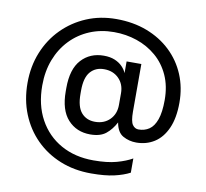

<svg xmlns="http://www.w3.org/2000/svg" viewBox="-95 -815 1211 1129"><g transform="rotate(10 510.0 -250.0)"><path d="M520 210Q419 210 335 176Q251 142 189.5 80.5Q128 19 94 -65Q60 -149 60 -250Q60 -349 94 -433Q128 -517 189.5 -579Q251 -641 332.5 -675.5Q414 -710 510 -710Q611 -710 693.5 -678.5Q776 -647 836 -590Q896 -533 928 -456.5Q960 -380 960 -290Q960 -198 932.5 -136.5Q905 -75 857.5 -45Q810 -15 750 -15Q707 -15 671 -35Q635 -55 625 -113Q602 -69 568.5 -42Q535 -15 475 -15Q393 -15 341.5 -71.5Q290 -128 290 -240V-260Q290 -373 341.5 -429Q393 -485 475 -485Q513 -485 540.5 -473.5Q568 -462 586 -443.5Q604 -425 612 -405V-475H700V-191Q700 -133 714 -113Q728 -93 750 -93Q786 -93 813.5 -111.5Q841 -130 856.5 -173.5Q872 -217 872 -290Q872 -373 843 -437Q814 -501 763 -544.5Q712 -588 647 -610Q582 -632 510 -632Q432 -632 366 -604.5Q300 -577 251 -526Q202 -475 175 -405Q148 -335 148 -250Q148 -134 195 -48Q242 38 326 85Q410 132 520 132Q603 132 658.5 116.5Q714 101 750 80V165Q712 185 657.5 197.5Q603 210 520 210ZM490 -93Q544 -93 578 -127Q612 -161 612 -215V-285Q612 -339 578 -373Q544 -407 490 -407Q439 -407 408.5 -372Q378 -337 378 -260V-240Q378 -163 408.5 -128Q439 -93 490 -93Z"/></g></svg>

Font: Golos Text
Style: Regular
Weight: 400
Designer: A.Korolkova, Vitaly Kuzmin
Foundry: ParaType Ltd
Version: Version 2.004